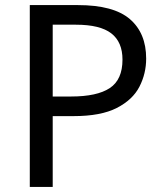

<svg xmlns="http://www.w3.org/2000/svg" viewBox="-20 -734 645 754"><path d="M286 -714Q426 -714 490 -659Q554 -604 554 -504Q554 -445 527.5 -393.5Q501 -342 438.5 -310Q376 -278 269 -278H187V0H97V-714ZM278 -637H187V-355H259Q361 -355 411 -388Q461 -421 461 -500Q461 -569 417 -603Q373 -637 278 -637Z"/></svg>

Font: Noto Sans Tifinagh APT
Style: Regular
Weight: 400
Designer: JamraPatel
Foundry: JamraPatel LLC
Version: Version 2.006; ttfautohint (v1.8.4.7-5d5b)